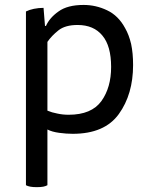

<svg xmlns="http://www.w3.org/2000/svg" viewBox="-20 -522 607 777"><path d="M162.1 -417Q160.2 -435.5 156.2 -490.2Q136.7 -490.2 117.2 -486.3Q98.6 -482.4 85 -475.6Q85 -441.4 85 -373Q85 -222.7 85 227.5Q91.8 231.4 102.5 233.4Q113.3 235.4 128.9 235.4Q144.5 235.4 155.3 233.4Q165 231.4 171.9 227.5Q171.9 152.3 171.9 2Q190.4 11.7 219.7 15.6Q248 19.5 274.4 19.5Q403.3 19.5 460.9 -60.5Q518.6 -140.6 518.6 -258.8Q518.6 -306.6 510.7 -343.8Q502 -380.9 486.3 -408.2Q459 -459 413.1 -480.5Q368.2 -502 318.4 -502Q252.9 -502 216.8 -475.6Q180.7 -450.2 166 -417Q165 -417 162.1 -417ZM171.9 -352.5Q189.5 -377.9 216.8 -399.4Q244.1 -420.9 293.9 -420.9Q359.4 -420.9 394.5 -377.9Q429.7 -335.9 429.7 -251Q429.7 -168 390.6 -113.3Q350.6 -57.6 257.8 -57.6Q233.4 -57.6 211.9 -62.5Q190.4 -66.4 171.9 -74.2Q171.9 -97.7 171.9 -143.6Q171.9 -196.3 171.9 -352.5Z"/></svg>

Font: cl
Style: Regular
Weight: 400
Designer: Mitja Miklavcic
Version: Version 1.0